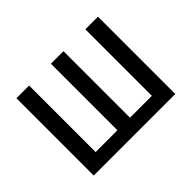

<svg xmlns="http://www.w3.org/2000/svg" viewBox="-112 -728 928 928"><g transform="rotate(-45 352.0 -264.0)"><path d="M159.2 -528.3V-73.7H308.1V-528.3H394V-73.7H543.5V-528.3H629.9V0H72.3V-528.3Z"/></g></svg>

Font: Roboto Condensed
Style: Regular
Weight: 400
Designer: Google
Version: Version 2.001047; 2015